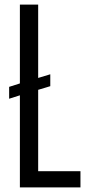

<svg xmlns="http://www.w3.org/2000/svg" viewBox="-20 -820 405 840"><path d="M67 0V-403L20 -388V-440L67 -455V-800H147V-479L200 -495V-443L147 -427V-71H332V0Z"/></svg>

Font: Big Shoulders Text
Style: Regular
Weight: 400
Designer: Patric King
Foundry: XO Type Co
Version: Version 1.000; ttfautohint (v1.8.2)